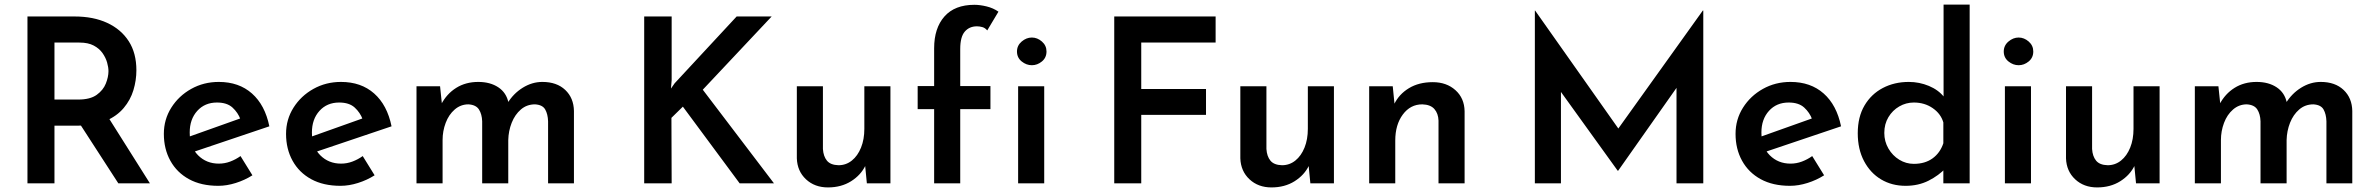

<svg xmlns="http://www.w3.org/2000/svg" viewBox="-20 -801 10376 839"><path d="M306 -729Q388 -729 448.5 -701Q509 -673 542.5 -621Q576 -569 576 -494Q576 -450 563 -407Q550 -364 520.5 -329Q491 -294 443 -273Q395 -252 324 -252H218V0H100V-729ZM322 -366Q374 -366 402.5 -386.5Q431 -407 442.5 -436Q454 -465 454 -490Q454 -507 448 -528Q442 -549 428 -569Q414 -589 389.5 -602Q365 -615 327 -615H218V-366ZM449 -295 635 0H497L308 -292Z M934 11Q859 11 806 -18Q753 -47 724.5 -98.5Q696 -150 696 -216Q696 -279 728.5 -330.5Q761 -382 815.5 -412.5Q870 -443 936 -443Q1024 -443 1081 -392.5Q1138 -342 1157 -249L816 -134L790 -198L1054 -292L1031 -279Q1020 -309 996 -331Q972 -353 928 -353Q875 -353 842 -316.5Q809 -280 809 -222Q809 -159 845.5 -122.5Q882 -86 936 -86Q962 -86 986 -95Q1010 -104 1031 -119L1083 -35Q1050 -14 1010.5 -1.5Q971 11 934 11Z M1468 11Q1393 11 1340 -18Q1287 -47 1258.5 -98.5Q1230 -150 1230 -216Q1230 -279 1262.5 -330.5Q1295 -382 1349.5 -412.5Q1404 -443 1470 -443Q1558 -443 1615 -392.5Q1672 -342 1691 -249L1350 -134L1324 -198L1588 -292L1565 -279Q1554 -309 1530 -331Q1506 -353 1462 -353Q1409 -353 1376 -316.5Q1343 -280 1343 -222Q1343 -159 1379.5 -122.5Q1416 -86 1470 -86Q1496 -86 1520 -95Q1544 -104 1565 -119L1617 -35Q1584 -14 1544.5 -1.5Q1505 11 1468 11Z M1903 -424 1912 -338 1908 -345Q1932 -391 1973.5 -417Q2015 -443 2070 -443Q2122 -443 2157.5 -419.5Q2193 -396 2202 -352L2197 -349Q2223 -392 2264 -417.5Q2305 -443 2350 -443Q2413 -443 2450 -408Q2487 -373 2488 -316V0H2375V-271Q2374 -302 2362.5 -322.5Q2351 -343 2318 -345Q2282 -345 2256 -322.5Q2230 -300 2216 -264.5Q2202 -229 2201 -189V0H2087V-271Q2086 -302 2073 -322.5Q2060 -343 2027 -345Q1993 -345 1967 -322.5Q1941 -300 1927.5 -264Q1914 -228 1914 -189V0H1800V-424Z M2915 -451 2912 -414 2928 -437 3199 -729H3352L3051 -409L3362 0H3212L2964 -335L2914 -286L2915 0H2795V-729H2915Z M3598 18Q3540 18 3502 -17.5Q3464 -53 3462 -109V-424H3576V-150Q3578 -118 3593.5 -99Q3609 -80 3644 -79Q3677 -79 3702.5 -99.5Q3728 -120 3742.5 -156Q3757 -192 3757 -238V-424H3871V0H3768L3759 -92L3762 -78Q3742 -36 3699 -9Q3656 18 3598 18Z M4062 0V-324H3990V-425H4062V-590Q4062 -678 4107 -729Q4152 -780 4238 -780Q4262 -780 4291 -773Q4320 -766 4343 -750L4294 -668Q4285 -679 4273 -682.5Q4261 -686 4249 -686Q4216 -686 4196 -663Q4176 -640 4176 -587V-425H4308V-324H4176V0Z M4429 -424H4543V0H4429ZM4424 -576Q4424 -602 4444.5 -619.5Q4465 -637 4489 -637Q4513 -637 4533 -619.5Q4553 -602 4553 -576Q4553 -549 4533 -532.5Q4513 -516 4489 -516Q4465 -516 4444.5 -532.5Q4424 -549 4424 -576Z M4849 -729H5292V-615H4967V-412H5250V-299H4967V0H4849Z M5536 18Q5478 18 5440 -17.5Q5402 -53 5400 -109V-424H5514V-150Q5516 -118 5531.5 -99Q5547 -80 5582 -79Q5615 -79 5640.5 -99.5Q5666 -120 5680.5 -156Q5695 -192 5695 -238V-424H5809V0H5706L5697 -92L5700 -78Q5680 -36 5637 -9Q5594 18 5536 18Z M6066 -424 6075 -334 6072 -345Q6093 -389 6136.5 -415.5Q6180 -442 6241 -442Q6301 -442 6340 -407Q6379 -372 6380 -315V0H6266V-274Q6265 -305 6248 -324.5Q6231 -344 6195 -345Q6143 -345 6110 -300.5Q6077 -256 6077 -187V0H5963V-424Z M6687 0V-755H6688L7081 -198L7030 -209L7421 -755H7423V0H7306V-488L7313 -427L7051 -55H7049L6781 -427L6801 -483V0Z M7802 11Q7727 11 7674 -18Q7621 -47 7592.5 -98.5Q7564 -150 7564 -216Q7564 -279 7596.5 -330.5Q7629 -382 7683.5 -412.5Q7738 -443 7804 -443Q7892 -443 7949 -392.5Q8006 -342 8025 -249L7684 -134L7658 -198L7922 -292L7899 -279Q7888 -309 7864 -331Q7840 -353 7796 -353Q7743 -353 7710 -316.5Q7677 -280 7677 -222Q7677 -159 7713.5 -122.5Q7750 -86 7804 -86Q7830 -86 7854 -95Q7878 -104 7899 -119L7951 -35Q7918 -14 7878.5 -1.5Q7839 11 7802 11Z M8307 11Q8247 11 8200 -17Q8153 -45 8125.5 -97Q8098 -149 8098 -219Q8098 -290 8127.5 -340Q8157 -390 8207.5 -416.5Q8258 -443 8321 -443Q8367 -443 8409 -425.5Q8451 -408 8476 -376L8473 -338V-781H8587V0H8472V-95L8483 -67Q8452 -34 8407.5 -11.5Q8363 11 8307 11ZM8343 -85Q8392 -85 8425 -109Q8458 -133 8472 -175V-266Q8461 -304 8425.5 -328.5Q8390 -353 8343 -353Q8309 -353 8279.5 -336Q8250 -319 8232 -289Q8214 -259 8214 -220Q8214 -183 8232 -152Q8250 -121 8279.5 -103Q8309 -85 8343 -85Z M8741 -424H8855V0H8741ZM8736 -576Q8736 -602 8756.5 -619.5Q8777 -637 8801 -637Q8825 -637 8845 -619.5Q8865 -602 8865 -576Q8865 -549 8845 -532.5Q8825 -516 8801 -516Q8777 -516 8756.5 -532.5Q8736 -549 8736 -576Z M9144 18Q9086 18 9048 -17.5Q9010 -53 9008 -109V-424H9122V-150Q9124 -118 9139.5 -99Q9155 -80 9190 -79Q9223 -79 9248.5 -99.5Q9274 -120 9288.5 -156Q9303 -192 9303 -238V-424H9417V0H9314L9305 -92L9308 -78Q9288 -36 9245 -9Q9202 18 9144 18Z M9674 -424 9683 -338 9679 -345Q9703 -391 9744.5 -417Q9786 -443 9841 -443Q9893 -443 9928.5 -419.5Q9964 -396 9973 -352L9968 -349Q9994 -392 10035 -417.5Q10076 -443 10121 -443Q10184 -443 10221 -408Q10258 -373 10259 -316V0H10146V-271Q10145 -302 10133.5 -322.5Q10122 -343 10089 -345Q10053 -345 10027 -322.5Q10001 -300 9987 -264.5Q9973 -229 9972 -189V0H9858V-271Q9857 -302 9844 -322.5Q9831 -343 9798 -345Q9764 -345 9738 -322.5Q9712 -300 9698.5 -264Q9685 -228 9685 -189V0H9571V-424Z"/></svg>

Font: Reem Kufi Fun Medium
Style: Regular
Weight: 500
Designer: Khaled Hosny
Version: Version 1.005